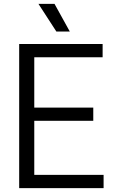

<svg xmlns="http://www.w3.org/2000/svg" viewBox="-20 -966 580 986"><path d="M78.5 0V-740H507V-672H156V-68H512V0ZM133 -345.5V-413.5H459V-345.5ZM269.5 -804 177.5 -946H260L338.5 -804Z"/></svg>

Font: Encode Sans SC SemiCondensed
Style: Regular
Weight: 400
Width: 4
Designer: Multiple Designers
Foundry: Impallari Type
Version: Version 3.002